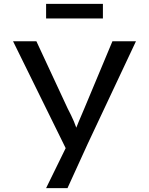

<svg xmlns="http://www.w3.org/2000/svg" viewBox="-20 -737 766 987"><path d="M217 230 337 -15 338 66 47 -525H167L328 -179Q346 -145 360 -112.5Q374 -80 380 -52L359 -48Q370 -76 384 -110Q398 -144 415 -183L558 -525H679L431 2L327 230ZM217 -642V-717H509V-642Z"/></svg>

Font: Lexend Exa
Style: Regular
Weight: 400
Designer: Bonnie Shaver-Troup, Thomas Jockin
Foundry: Lexend
Version: Version 1.007